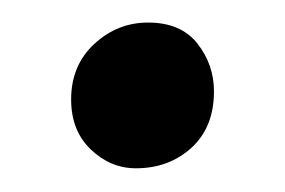

<svg xmlns="http://www.w3.org/2000/svg" viewBox="-20 -136 246 166"><path d="M97.5 9.5Q75.5 9.5 58.5 -6.8Q41.5 -23 41.5 -50Q41.5 -79.5 61.5 -98Q81.5 -116.5 108 -116.5Q136.5 -116.5 150.8 -98.2Q165 -80 165 -57Q165 -26 145.5 -8.2Q126 9.5 97.5 9.5Z"/></svg>

Font: Merriweather 144pt SemiBold
Style: Regular
Weight: 600
Version: Version 2.100